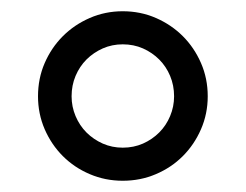

<svg xmlns="http://www.w3.org/2000/svg" viewBox="-20 -734 440 343"><path d="M47.9 -562Q47.9 -593.8 59.8 -621.3Q71.8 -648.9 92.3 -669.4Q112.8 -689.9 140.4 -701.9Q168 -713.9 199.2 -713.9Q231 -713.9 258.5 -701.9Q286.1 -689.9 306.6 -669.4Q327.1 -648.9 339.1 -621.3Q351.1 -593.8 351.1 -562Q351.1 -530.8 339.1 -503.2Q327.1 -475.6 306.6 -455.1Q286.1 -434.6 258.5 -422.9Q231 -411.1 199.2 -411.1Q168 -411.1 140.4 -422.9Q112.8 -434.6 92.3 -455.1Q71.8 -475.6 59.8 -503.2Q47.9 -530.8 47.9 -562ZM107.9 -562Q107.9 -543.5 115 -526.6Q122.1 -509.8 134.5 -497.3Q147 -484.9 163.6 -477.5Q180.2 -470.2 199.2 -470.2Q218.8 -470.2 235.4 -477.5Q252 -484.9 264.4 -497.3Q276.9 -509.8 283.9 -526.6Q291 -543.5 291 -562Q291 -581.5 283.9 -598.4Q276.9 -615.2 264.4 -627.7Q252 -640.1 235.4 -647.5Q218.8 -654.8 199.2 -654.8Q180.2 -654.8 163.6 -647.5Q147 -640.1 134.5 -627.7Q122.1 -615.2 115 -598.4Q107.9 -581.5 107.9 -562Z"/></svg>

Font: Droid Serif
Style: Regular
Weight: 400
Version: Version 1.00 build 112